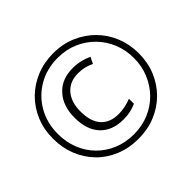

<svg xmlns="http://www.w3.org/2000/svg" viewBox="-165 -1031 1162 1162"><g transform="rotate(-45 415.5 -450.0)"><path d="M415 -84Q334 -84 266.5 -112Q199 -140 150.5 -190Q102 -240 75.5 -306.5Q49 -373 49 -450Q49 -530 77 -597Q105 -664 155 -713Q205 -762 271.5 -789Q338 -816 416 -816Q495 -816 562 -787.5Q629 -759 678.5 -709Q728 -659 755 -592.5Q782 -526 782 -450Q782 -371 754.5 -304.5Q727 -238 677.5 -188.5Q628 -139 561 -111.5Q494 -84 415 -84ZM415 -123Q485 -123 544.5 -148Q604 -173 648 -218Q692 -263 716.5 -322.5Q741 -382 741 -450Q741 -518 717 -577Q693 -636 649 -681Q605 -726 545.5 -751.5Q486 -777 415 -777Q321 -777 247.5 -734Q174 -691 132 -617Q90 -543 90 -450Q90 -381 113.5 -321.5Q137 -262 180.5 -217.5Q224 -173 283.5 -148Q343 -123 415 -123ZM433 -231Q338 -231 284.5 -287.5Q231 -344 231 -449Q231 -548 285.5 -608.5Q340 -669 436 -669Q471 -669 502 -661.5Q533 -654 560 -641L540 -600Q516 -612 490 -618Q464 -624 436 -624Q365 -624 324 -577.5Q283 -531 283 -450Q283 -363 323 -319Q363 -275 436 -275Q490 -275 545 -297V-254Q520 -243 493 -237Q466 -231 433 -231Z"/></g></svg>

Font: Noto Sans Telugu UI SemiCondensed Light
Style: Regular
Weight: 300
Width: 4
Designer: Jelle Bosma - Monotype Design Team
Foundry: Monotype Imaging Inc.
Version: Version 2.005; ttfautohint (v1.8.4.7-5d5b)